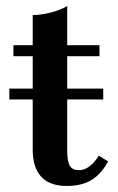

<svg xmlns="http://www.w3.org/2000/svg" viewBox="-20 -610 390 637"><path d="M11 -316V-280H88.5V-114C88.5 -52 111.5 7 201 7C276 7 311 -25.5 339 -74.5L307.5 -93.5C292 -67.5 268.5 -45.5 243 -45.5C214 -45.5 203 -60.5 203 -110.5V-280H322.5V-316H203V-423.5H310V-460H203V-590C175.5 -573 126.5 -560 88.5 -560V-460H24.5V-423.5H88.5V-316Z"/></svg>

Font: Bodoni* 06pt Medium
Style: Regular
Weight: 500
Version: Version 2.3